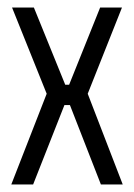

<svg xmlns="http://www.w3.org/2000/svg" viewBox="-20 -490 356 510"><path d="M248 0 154 -241 246 -470H304L213 -241L306 0ZM10 0 104 -241 12 -470H70L163 -241L68 0ZM126 -211V-265H192V-211Z"/></svg>

Font: Smooch Sans Thin Medium
Style: Regular
Weight: 500
Version: Version 1.010